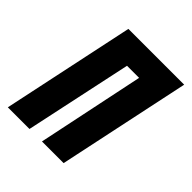

<svg xmlns="http://www.w3.org/2000/svg" viewBox="-178 -603 696 696"><g transform="rotate(45 170.0 -255.0)"><path d="M-27 0 81 -510H367L259 0H148L234 -412H172L84 0Z"/></g></svg>

Font: Saira Ultra Condensed ExtraBold
Style: Italic
Weight: 800
Width: 1
Italic angle: -12°
Designer: Hector Gatti with collaboration of the Omnibus-Type team
Foundry: Omnibus-Type
Version: Version 1.001; ttfautohint (v1.8)